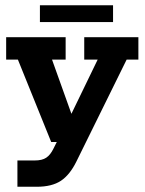

<svg xmlns="http://www.w3.org/2000/svg" viewBox="-20 -542 552 733"><path d="M120.1 171H46.5V70.6H113Q140.9 70.6 156.6 60Q172.4 49.4 183.8 26L215.3 -36.7L244.3 0H175.4L48.3 -314.5H3.5V-400H230.6V-314.5H178.6L259.6 -88.1L240.7 -82.9L352.9 -314.5H301.6V-400H508.3V-314.5H463.5L271.8 74.4Q246.8 125.4 212.5 148.2Q178.2 171 120.1 171ZM132.4 -457.8V-521.8H411.6V-457.8Z"/></svg>

Font: Rokkitt SemiBold
Style: Regular
Weight: 600
Designer: Vernon Adams
Foundry: Vernon Adams
Version: Version 3.103